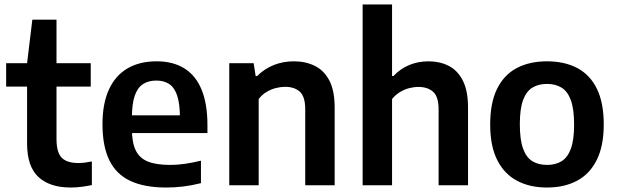

<svg xmlns="http://www.w3.org/2000/svg" viewBox="-20 -828 2757 858"><path d="M296 10Q202.5 10 151.8 -37Q101 -84 101 -186.5V-545.5L124.5 -740H232.5V-207Q232.5 -146.5 256 -123Q279.5 -99.5 330 -99.5Q344 -99.5 358.5 -101.2Q373 -103 390.5 -106.5V-1Q369.5 3.5 344.8 6.8Q320 10 296 10ZM7.5 -441V-545.5H385.5V-441Z M723 10Q626.5 10 563.2 -19.2Q500 -48.5 469 -111Q438 -173.5 438 -273Q438 -365.5 466.8 -428Q495.5 -490.5 549.5 -522.2Q603.5 -554 680 -554Q753.5 -554 804.2 -522.2Q855 -490.5 881 -427Q907 -363.5 907 -269V-233.5H512V-312.5H807L784 -301.5Q784 -363.5 772 -400Q760 -436.5 736.5 -452.2Q713 -468 678.5 -468Q644 -468 619.5 -452.5Q595 -437 582.2 -400.5Q569.5 -364 569.5 -302V-251Q569.5 -192 586.2 -156.8Q603 -121.5 640.5 -106.2Q678 -91 741 -91Q772.5 -91 807 -96Q841.5 -101 878 -110V-9.5Q836 1 798.2 5.5Q760.5 10 723 10Z M1004.5 0V-545.5H1113.5L1122.5 -488H1129Q1160.5 -520 1202.5 -537Q1244.5 -554 1293 -554Q1346 -554 1387.2 -533.5Q1428.5 -513 1452 -467.8Q1475.5 -422.5 1475.5 -347V0H1344V-339.5Q1344 -396 1320 -418Q1296 -440 1254 -440Q1234 -440 1212.5 -434.5Q1191 -429 1171 -417Q1151 -405 1136 -385.5V0Z M1600.5 0V-808H1732V-488.5H1738.5Q1768.5 -520.5 1808.2 -537.2Q1848 -554 1895.5 -554Q1945 -554 1985 -533.8Q2025 -513.5 2048.2 -468Q2071.5 -422.5 2071.5 -347.5V0H1940V-339Q1940 -396 1915.5 -417.8Q1891 -439.5 1850 -439.5Q1829.5 -439.5 1808 -434Q1786.5 -428.5 1766.8 -416.2Q1747 -404 1732 -385.5V0Z M2424.5 10Q2347 10 2290 -20.5Q2233 -51 2201.8 -113.2Q2170.5 -175.5 2170.5 -271.5Q2170.5 -368 2201 -430.5Q2231.5 -493 2288.5 -523.5Q2345.5 -554 2424.5 -554Q2503.5 -554 2560.5 -523.5Q2617.5 -493 2647.8 -430.5Q2678 -368 2678 -272Q2678 -176.5 2647 -113.8Q2616 -51 2559 -20.5Q2502 10 2424.5 10ZM2424.5 -91Q2462.5 -91 2489.5 -107.5Q2516.5 -124 2531 -163.2Q2545.5 -202.5 2545.5 -271Q2545.5 -340.5 2531 -380.2Q2516.5 -420 2489.2 -436.5Q2462 -453 2424.5 -453Q2386.5 -453 2359.2 -436.5Q2332 -420 2317.5 -380.8Q2303 -341.5 2303 -273Q2303 -203.5 2317.5 -163.8Q2332 -124 2359.2 -107.5Q2386.5 -91 2424.5 -91Z"/></svg>

Font: Encode Sans Condensed Thin SemiBold
Style: Regular
Weight: 600
Version: Version 3.002